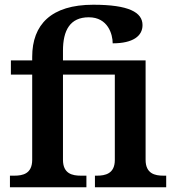

<svg xmlns="http://www.w3.org/2000/svg" viewBox="-20 -791 738 811"><path d="M22 0H345V-49H321C286 -49 246 -57 246 -116V-476H465V-115C465 -57 424 -49 390 -49H381V0H682V-49H670C635 -49 595 -57 595 -116V-536H246V-577C246 -663 276 -718 355 -718C436 -718 456 -646 456 -608C542 -608 582 -639 582 -685C582 -739 524 -771 374 -771C196 -771 116 -687 116 -551V-536H26V-476H116V-116C116 -57 76 -49 41 -49H22Z"/></svg>

Font: Noto Serif SemiBold
Style: Regular
Weight: 600
Designer: Monotype Design Team
Foundry: Monotype Imaging Inc.
Version: Version 2.013